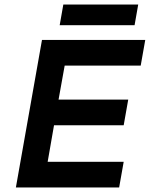

<svg xmlns="http://www.w3.org/2000/svg" viewBox="-20 -826 660 846"><path d="M259 -806H589L573 -715H243ZM620 -650 600 -537H265L238 -387H545L525 -274H218L190 -113H525L505 0H50L165 -650Z"/></svg>

Font: Overused Grotesk SemiBold
Style: Italic
Weight: 600
Italic angle: -10°
Version: Version 0.003